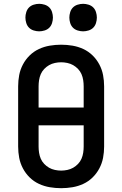

<svg xmlns="http://www.w3.org/2000/svg" viewBox="-20 -977 640 1005"><path d="M300 8Q270 8 240.5 3Q211 -2 184 -14.5Q157 -27 135.5 -48Q114 -69 100 -95.5Q86 -122 80.5 -151Q75 -180 75 -210V-525Q75 -555 80.5 -584Q86 -613 100 -639.5Q114 -666 135.5 -687Q157 -708 184 -720.5Q211 -733 240.5 -738Q270 -743 300 -743Q330 -743 359.5 -738Q389 -733 416 -720.5Q443 -708 464.5 -687Q486 -666 500 -639.5Q514 -613 519.5 -584Q525 -555 525 -525V-210Q525 -180 519.5 -151Q514 -122 500 -95.5Q486 -69 464.5 -48Q443 -27 416 -14.5Q389 -2 359.5 3Q330 8 300 8ZM418 -414V-525Q418 -541 415.5 -557.5Q413 -574 406.5 -589Q400 -604 388.5 -616Q377 -628 363 -636Q349 -644 332.5 -647.5Q316 -651 300 -651Q284 -651 267.5 -647.5Q251 -644 237 -636Q223 -628 211.5 -616Q200 -604 193.5 -589Q187 -574 184.5 -557.5Q182 -541 182 -525V-414ZM300 -84Q316 -84 332.5 -87.5Q349 -91 363 -99Q377 -107 388.5 -119Q400 -131 406.5 -146Q413 -161 415.5 -177.5Q418 -194 418 -210V-321H182V-210Q182 -194 184.5 -177.5Q187 -161 193.5 -146Q200 -131 211.5 -119Q223 -107 237 -99Q251 -91 267.5 -87.5Q284 -84 300 -84ZM415 -813Q401 -813 386.5 -817.5Q372 -822 362 -832Q352 -842 347.5 -856.5Q343 -871 343 -885Q343 -899 347.5 -913.5Q352 -928 362 -938Q372 -948 386.5 -952.5Q401 -957 415 -957Q429 -957 443.5 -952.5Q458 -948 468 -938Q478 -928 482.5 -913.5Q487 -899 487 -885Q487 -871 482.5 -856.5Q478 -842 468 -832Q458 -822 443.5 -817.5Q429 -813 415 -813ZM185 -813Q171 -813 156.5 -817.5Q142 -822 132 -832Q122 -842 117.5 -856.5Q113 -871 113 -885Q113 -899 117.5 -913.5Q122 -928 132 -938Q142 -948 156.5 -952.5Q171 -957 185 -957Q199 -957 213.5 -952.5Q228 -948 238 -938Q248 -928 252.5 -913.5Q257 -899 257 -885Q257 -871 252.5 -856.5Q248 -842 238 -832Q228 -822 213.5 -817.5Q199 -813 185 -813Z"/></svg>

Font: Iosevka Semibold Extended
Style: Regular
Weight: 600
Width: 7
Monospace: yes
Designer: Belleve Invis
Foundry: Belleve Invis
Version: Version 32.5.0; ttfautohint (v1.8.4)